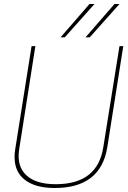

<svg xmlns="http://www.w3.org/2000/svg" viewBox="-20 -931 640 961"><path d="M254 10Q158 10 105.5 -30Q53 -70 53 -144Q53 -155 53.5 -162.5Q54 -170 56 -183L138 -700H157L76 -184Q63 -100 111 -54.5Q159 -9 259 -9Q468 -9 497 -194L578 -700H597L517 -194Q484 10 254 10ZM408 -744 553 -911H578L429 -744ZM283 -744 428 -911H453L304 -744Z"/></svg>

Font: Georama Thin
Style: Italic
Weight: 100
Italic angle: -9°
Designer: Jean-Baptiste Levee
Foundry: Production Type
Version: Version 1.000